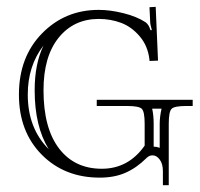

<svg xmlns="http://www.w3.org/2000/svg" viewBox="-20 -501 582 560"><path d="M401.9 -76.2V-140.1Q401.9 -175.3 393.6 -183.6Q385.3 -191.9 350.1 -191.9H262.2V-210H542V-191.9H523.9Q488.8 -191.9 480.5 -183.6Q472.2 -175.3 472.2 -140.1V39.1H455.1V-2Q455.1 -22.9 446 -35.4Q437 -47.9 424.8 -47.9Q415 -47.9 407.2 -40Q378.9 -11.7 346.4 2.7Q314 17.1 271 17.1Q168 17.1 101.6 -50Q35.2 -117.2 35.2 -225.1Q35.2 -334.5 102.3 -403.3Q169.4 -472.2 268.1 -472.2Q301.3 -472.2 339.8 -462.6Q378.4 -453.1 404.8 -436Q414.1 -429.2 418.9 -413.1H422.9Q418 -430.2 418 -438L416 -480L434.1 -481L440.9 -324.2L416 -323.2V-326.2Q411.6 -366.7 387.7 -394.8Q363.8 -422.9 333.3 -434.3Q302.7 -445.8 268.1 -445.8Q195.3 -445.8 151.1 -391.1Q106.9 -336.4 106.9 -237.8Q106.9 -127.4 152.1 -68.1Q197.3 -8.8 276.9 -8.8Q354.5 -8.8 401.9 -76.2ZM423.8 -184.1Q428.2 -164.6 428.2 -140.1V-73.2H429.2Q437.5 -73.2 445.8 -69.8V-140.1Q445.8 -160.2 451.2 -184.1ZM106.9 -368.2Q61 -309.1 61 -225.1Q61 -127 122.1 -65.9Q81.1 -132.3 81.1 -237.8Q81.1 -314.9 106.9 -368.2Z"/></svg>

Font: FoglihtenNo01
Style: Regular
Weight: 500
Version: Version 0.61